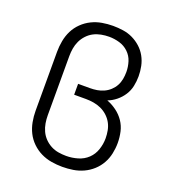

<svg xmlns="http://www.w3.org/2000/svg" viewBox="-136 -849 872 962"><g transform="rotate(20 300.0 -367.5)"><path d="M304 8Q275 8 245.5 3Q216 -2 189.5 -15Q163 -28 141.5 -49Q120 -70 107 -96Q94 -122 88.5 -151.5Q83 -181 83 -210V-525Q83 -554 88.5 -583.5Q94 -613 107 -639Q120 -665 141.5 -686Q163 -707 189.5 -720Q216 -733 245 -738Q274 -743 303 -743Q330 -743 357 -739Q384 -735 408 -723.5Q432 -712 452 -694Q472 -676 485 -652.5Q498 -629 503.5 -602.5Q509 -576 509 -549Q509 -522 503.5 -496Q498 -470 483.5 -447.5Q469 -425 448 -408Q427 -391 403 -382Q430 -372 454.5 -354Q479 -336 495.5 -311.5Q512 -287 518.5 -258Q525 -229 525 -199Q525 -171 519 -142.5Q513 -114 499 -89Q485 -64 463.5 -44.5Q442 -25 416 -13Q390 -1 361.5 3.5Q333 8 304 8ZM304 -50Q335 -50 365.5 -59Q396 -68 418 -89Q440 -110 450 -140Q460 -170 460 -200Q460 -221 456 -242Q452 -263 442 -281Q432 -299 416 -313.5Q400 -328 381 -336.5Q362 -345 341.5 -348.5Q321 -352 300 -352H237V-410H300Q319 -410 337.5 -413Q356 -416 373.5 -424Q391 -432 405 -445Q419 -458 428 -474.5Q437 -491 440.5 -510Q444 -529 444 -548Q444 -576 435.5 -603Q427 -630 406.5 -649.5Q386 -669 358.5 -677Q331 -685 303 -685Q282 -685 261 -681Q240 -677 221.5 -667.5Q203 -658 188 -642Q173 -626 164 -607Q155 -588 151.5 -567Q148 -546 148 -525V-210Q148 -189 151.5 -168Q155 -147 164 -127.5Q173 -108 188 -92.5Q203 -77 222 -67Q241 -57 262 -53.5Q283 -50 304 -50Z"/></g></svg>

Font: Iosevka SS04 Light Extended
Style: Regular
Weight: 300
Width: 7
Monospace: yes
Designer: Belleve Invis
Foundry: Belleve Invis
Version: Version 19.0.0; ttfautohint (v1.8.4)